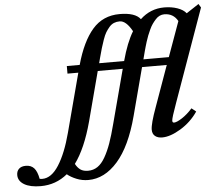

<svg xmlns="http://www.w3.org/2000/svg" viewBox="-330 -797 1249 1095"><g transform="rotate(-5 294.5 -249.5)"><path d="M132.8 217.3Q97.7 217.3 65.7 204.3Q33.7 191.4 12.7 173.8Q-53.7 228.5 -140.6 228.5Q-200.7 228.5 -234.9 208.3Q-269 188 -269 153.8Q-269 131.8 -255.4 118.7Q-241.7 105.5 -215.8 105.5Q-186 105.5 -168.7 124.5Q-151.4 143.6 -143.6 186Q-137.2 188 -128.4 188Q-75.7 188 -33 120.6Q9.8 53.2 40 -61.5L128.9 -397.5H66.9V-440.9H140.6Q177.2 -572.8 237.1 -641.4Q296.9 -710 392.6 -710Q481.4 -710 511.2 -670.4Q569.8 -725.6 648.9 -725.6Q689.9 -725.6 723.9 -713.9Q757.8 -702.1 774.4 -681.2L845.7 -728L858.4 -707L669.4 -177.2Q638.7 -92.8 638.7 -77.6Q638.7 -66.4 648.4 -66.4Q663.6 -66.4 694.3 -86.2Q725.1 -106 753.9 -138.7L779.3 -118.2Q739.7 -60.1 679.9 -23.9Q620.1 12.2 573.7 12.2Q548.3 12.2 533 -0.2Q517.6 -12.7 517.6 -37.1Q517.6 -70.8 551.8 -164.1L635.3 -397.5H493.7L421.4 -123.5Q376.5 46.4 301.3 131.8Q226.1 217.3 132.8 217.3ZM516.6 -483.9 505.4 -440.9H650.9L723.1 -641.1Q697.8 -686.5 646 -686.5Q632.3 -686.5 619.6 -680.7Q606.9 -674.8 596.2 -662.8Q585.4 -650.9 576.4 -638.2Q567.4 -625.5 558.8 -606.7Q550.3 -587.9 544.7 -574Q539.1 -560.1 532.7 -539.6Q526.4 -519 523.7 -509.5Q521 -500 516.6 -483.9ZM259.3 -469.2 252 -440.9H395Q422.9 -544.4 460.4 -606Q425.8 -668.5 389.2 -668.5Q371.1 -668.5 356.2 -662.4Q341.3 -656.2 329.3 -642.3Q317.4 -628.4 308.3 -613.5Q299.3 -598.6 290.3 -572.8Q281.2 -546.9 274.9 -525.6Q268.6 -504.4 259.3 -469.2ZM165.5 -114.3Q125 36.1 64 119.1Q75.7 141.1 92 152.8Q108.4 164.6 136.2 164.6Q166.5 164.6 190.4 148.4Q214.4 132.3 234.1 97.7Q253.9 63 269.3 19.5Q284.7 -23.9 301.8 -89.8L383.3 -397.5H240.2Z"/></g></svg>

Font: Elstob 8pt
Style: Bold Italic
Weight: 700
Italic angle: -20°
Designer: Peter S. Baker
Version: Version 1.015